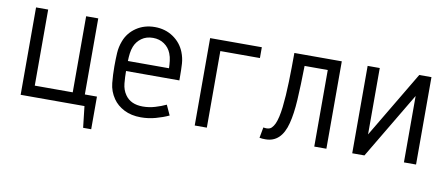

<svg xmlns="http://www.w3.org/2000/svg" viewBox="-62 -775 2669 1143"><g transform="rotate(10 1273.0 -203.5)"><path d="M151.4 -68.4H380.9V-528.3H454.1V-68.4H527.3V128.9H478.5L463.9 0H78.1V-528.3H151.4Z M795.9 -536.1Q858.9 -536.1 907 -503.4Q955.1 -470.7 976.1 -417.5Q989.3 -383.8 991.5 -349.6Q993.7 -315.4 993.7 -264.6V-248.5H671.4Q671.4 -212.9 675 -173.8Q678.7 -134.8 699.2 -106Q732.9 -57.6 805.7 -57.6Q843.3 -57.6 879.4 -68.4Q915.5 -79.1 945.3 -93.3L973.1 -32.7Q938 -16.1 894.5 -4.2Q851.1 7.8 805.7 7.8Q747.1 7.8 704.1 -14.2Q661.1 -36.1 636.7 -71.8Q607.9 -113.8 603 -163.1Q598.1 -212.4 598.1 -264.2Q598.1 -307.6 600.3 -345Q602.5 -382.3 616.2 -418Q636.2 -471.2 684.3 -503.7Q732.4 -536.1 795.9 -536.1ZM795.9 -470.7Q755.4 -470.7 727.1 -450.2Q698.7 -429.7 686 -397.9Q678.2 -378.4 675.3 -355.7Q672.4 -333 671.9 -309.1H920.4Q919.9 -330.6 917.2 -353.5Q914.6 -376.5 906.2 -397.5Q893.1 -430.7 864 -450.7Q835 -470.7 795.9 -470.7Z M1130.4 -528.3H1442.9V-462.9H1203.6V0H1130.4Z M1522.9 4.9 1534.7 -59.6Q1543.9 -57.6 1554.2 -57.6Q1573.7 -57.6 1584.5 -68.4Q1595.2 -79.1 1603 -95.7Q1619.1 -131.3 1627 -199.2Q1634.8 -267.1 1637.2 -353Q1639.6 -439 1639.6 -528.3H1926.3V0H1853V-462.9H1712.9Q1710.9 -342.8 1705.8 -256.8Q1700.7 -170.9 1685.5 -112.8Q1654.8 7.8 1559.1 7.8Q1549.3 7.8 1540.3 7.3Q1531.2 6.8 1522.9 4.9Z M2155.8 -528.3V-127L2394.5 -528.3H2468.3V0H2395V-401.4L2156.2 0H2082.5V-528.3Z"/></g></svg>

Font: Gidole
Style: Regular
Weight: 400
Version: Version 2.100; ttfautohint (v1.8.4.7-5d5b)